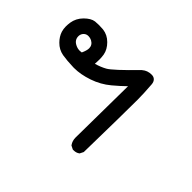

<svg xmlns="http://www.w3.org/2000/svg" viewBox="-96 -379 689 689"><g transform="rotate(45 248.0 -35.0)"><path d="M302.2 122.6 305.2 -141.1Q284.2 -120.6 260.7 -101.1Q231 -76.2 192.9 -63.2Q154.8 -50.3 122.6 -50.3Q120.6 -50.3 118.2 -50.3Q84.5 -51.3 61.5 -55.2Q37.6 -59.6 20.5 -77.1Q4.9 -92.8 -1 -111.3Q-4.4 -123 -4.4 -134.3Q-4.4 -145.5 -2.9 -155.3Q1 -180.7 20 -200Q39.1 -219.2 57.1 -221.7Q66.4 -222.7 76.4 -222.7Q86.4 -222.7 97.7 -221.7Q122.1 -218.8 140.6 -200.2Q159.2 -181.6 163.1 -159.7Q165 -147.9 165 -136Q165 -124 164.1 -113.8Q187.5 -120.6 205.1 -130.4Q226.1 -142.1 299.8 -217.8Q299.8 -217.8 300.3 -217.8Q314.9 -230.5 335.9 -230.5Q346.7 -230.5 353 -224.1Q359.4 -217.8 360.4 -206.1Q363.8 -161.1 363.8 -131.8Q363.8 -61 359.9 138.2L353 151.9L352.1 152.8Q342.8 159.7 330.1 159.7Q328.6 159.7 325.7 159.7L312 152.8L311 151.4Q302.2 138.7 302.2 122.6ZM110.4 -138.7Q110.4 -155.3 94.2 -164.1Q86.4 -168 77.6 -168Q66.9 -168 60.1 -161.1L57.1 -157.7Q52.2 -150.4 52.2 -142.1Q52.2 -123 70.8 -113.8Q81.1 -108.4 92.8 -108.4Q97.2 -108.4 102.1 -109.4Q110.4 -127.4 110.4 -138.7Z"/></g></svg>

Font: Bakudai
Style: Medium
Weight: 500
Version: Version 1.48